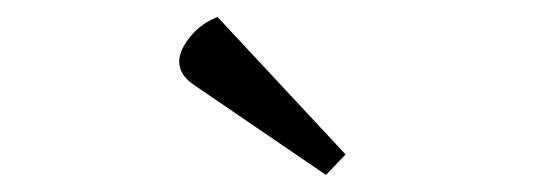

<svg xmlns="http://www.w3.org/2000/svg" viewBox="-20 -820 640 225"><path d="M208 -720Q190 -732 190 -748Q190 -761 203 -777Q216 -793 235 -800L385 -639L362 -615Z"/></svg>

Font: Gowun Batang
Style: Regular
Weight: 400
Designer: Yanghee Ryu
Foundry: Yanghee Ryu
Version: Version 2.000